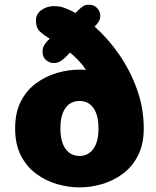

<svg xmlns="http://www.w3.org/2000/svg" viewBox="-20 -782 659 812"><path d="M316.5 10.5Q269 10.5 221 -3.5Q173 -17.5 132.8 -47.2Q92.5 -77 68.2 -124.5Q44 -172 44 -239Q44 -306 68.2 -353.2Q92.5 -400.5 132.8 -430Q173 -459.5 221 -473.5Q269 -487.5 316.5 -487.5Q323.5 -487.5 330.2 -487.2Q337 -487 343.5 -486.5Q329.5 -508 312.2 -526Q295 -544 276 -560L262 -545Q248.5 -531 236 -523.2Q223.5 -515.5 206.5 -515.5Q189.5 -515.5 174.8 -527.8Q160 -540 160 -563.5Q160 -580.5 167.5 -591.8Q175 -603 179 -607L190.5 -618.5Q189.5 -619.5 188.2 -620Q187 -620.5 186 -621Q168 -631.5 150 -647.5Q132 -663.5 132 -696Q132 -723 155.2 -739.5Q178.5 -756 207.5 -756Q223.5 -756 235.2 -753.8Q247 -751.5 268 -742.5Q283.5 -736 299 -727L306.5 -734.5Q321.5 -749.5 331.5 -755.8Q341.5 -762 357 -762Q377.5 -762 390.8 -748Q404 -734 404 -715.5Q404 -700 397.2 -690.2Q390.5 -680.5 384 -673.5L380 -669.5Q435.5 -621 483 -552.8Q530.5 -484.5 559.2 -404.5Q588 -324.5 588 -239Q588 -172 563.8 -124.5Q539.5 -77 499.5 -47.2Q459.5 -17.5 411.5 -3.5Q363.5 10.5 316.5 10.5ZM235.5 -239Q235.5 -209.5 241.2 -187.8Q247 -166 257.8 -151.5Q268.5 -137 283.5 -129.8Q298.5 -122.5 316.5 -122.5Q334.5 -122.5 349 -129.8Q363.5 -137 374.2 -151.5Q385 -166 390.8 -187.8Q396.5 -209.5 396.5 -239Q396.5 -268.5 390.8 -290.2Q385 -312 374.2 -326.5Q363.5 -341 349 -348Q334.5 -355 316.5 -355Q298.5 -355 283.5 -348Q268.5 -341 257.8 -326.5Q247 -312 241.2 -290.2Q235.5 -268.5 235.5 -239Z"/></svg>

Font: Sono Monospace ExtraBold
Style: Regular
Weight: 800
Version: Version 2.112